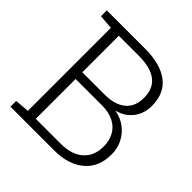

<svg xmlns="http://www.w3.org/2000/svg" viewBox="-188 -856 1002 1002"><g transform="rotate(45 313.0 -355.5)"><path d="M360.4 0H37.1V-42.5L116.7 -48.8V-661.6L37.1 -668V-710.9H321.8Q432.6 -710.9 494.6 -664.3Q556.6 -617.7 556.6 -523.9Q556.6 -468.3 525.1 -427.5Q493.7 -386.7 438.5 -372.6Q482.4 -365.2 516.1 -340.3Q549.3 -315.4 568.1 -278.6Q586.9 -241.7 586.9 -198.2Q586.9 -102.5 525.1 -51.3Q463.4 0 360.4 0ZM321.8 -661.6H175.3V-392.1H338.9Q415 -392.1 456.3 -426.3Q497.6 -460.4 497.6 -525.9Q497.6 -661.6 321.8 -661.6ZM369.6 -342.8H175.3V-48.8H360.4Q439 -48.8 483.6 -87.9Q528.3 -127 528.3 -197.3Q528.3 -240.2 510.3 -272.9Q492.2 -306.2 456.5 -324.5Q420.9 -342.8 369.6 -342.8Z"/></g></svg>

Font: Suwannaphum Light
Style: Regular
Weight: 300
Designer: Danh Hong
Version: Version 8.002; ttfautohint (v1.8.3)